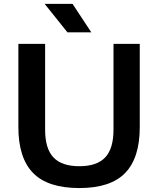

<svg xmlns="http://www.w3.org/2000/svg" viewBox="-20 -968 822 998"><path d="M75.5 -307.5V-740H214.5V-294.5Q214.5 -195.5 257.8 -149.8Q301 -104 392.5 -104Q483.5 -104 526.8 -149.8Q570 -195.5 570 -294.5V-740H706.5V-307.5Q706.5 -147 630.5 -68.8Q554.5 9.5 392.5 9.5Q228.5 9.5 152 -68.8Q75.5 -147 75.5 -307.5ZM330.5 -800 212 -948H357L454.5 -800Z"/></svg>

Font: Encode Sans Semi Expanded SmBd
Style: Regular
Weight: 600
Width: 6
Designer: Multiple Designers
Foundry: Impallari Type
Version: Version 2.000